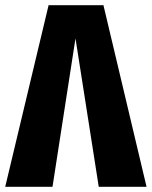

<svg xmlns="http://www.w3.org/2000/svg" viewBox="-35 -715 581 735"><path d="M361 -695 526 0H343L254 -568L166 0H-15L151 -695Z"/></svg>

Font: Fira Sans Extra Condensed ExtraBold
Style: Regular
Weight: 800
Width: 1
Designer: Carrois Corporate & Edenspiekermann AG
Foundry: Carrois Corporate GbR & Edenspiekermann AG
Version: Version 4.203